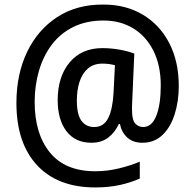

<svg xmlns="http://www.w3.org/2000/svg" viewBox="-20 -736 855 842"><path d="M764 -359Q764 -292 746 -235Q728 -178 692.5 -144Q657 -110 605 -110Q563 -110 538 -133Q513 -156 506 -192H501Q484 -155 454.5 -132.5Q425 -110 381 -110Q310 -110 271.5 -160.5Q233 -211 233 -297Q233 -400 285.5 -462.5Q338 -525 429 -525Q467 -525 505.5 -518Q544 -511 569 -501L560 -296Q559 -281 559 -270Q559 -259 559 -253Q559 -210 573 -194.5Q587 -179 608 -179Q646 -179 665.5 -228.5Q685 -278 685 -361Q685 -449 653 -513Q621 -577 564.5 -611.5Q508 -646 434 -646Q359 -646 302 -618Q245 -590 207.5 -540.5Q170 -491 151 -426Q132 -361 132 -289Q132 -149 199 -67Q266 15 398 15Q450 15 501.5 2.5Q553 -10 593 -27V47Q553 65 504.5 75.5Q456 86 398 86Q233 86 142.5 -11.5Q52 -109 52 -284Q52 -411 99 -508.5Q146 -606 231.5 -661.5Q317 -717 434 -716Q532 -716 606.5 -671.5Q681 -627 722.5 -546.5Q764 -466 764 -359ZM317 -295Q317 -234 337 -206.5Q357 -179 393 -179Q435 -179 454.5 -218Q474 -257 478 -330L484 -450Q473 -453 459 -455Q445 -457 429 -457Q390 -457 365 -435Q340 -413 328.5 -376.5Q317 -340 317 -295Z"/></svg>

Font: Noto Sans Thai SemCond Med
Style: Regular
Weight: 500
Width: 4
Designer: Monotype Design Team
Foundry: Monotype Imaging Inc.
Version: Version 2.002; ttfautohint (v1.8.4.7-5d5b)